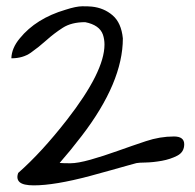

<svg xmlns="http://www.w3.org/2000/svg" viewBox="-20 -591 612 602"><path d="M525.4 -163.1Q557.6 -163.1 557.6 -138.7Q557.6 -114.3 536.1 -103Q514.6 -91.8 487.8 -86.9Q460.9 -82 437.5 -81.5Q414.1 -81.1 407.7 -79.6Q401.4 -78.1 379.4 -71.8Q357.4 -65.4 327.1 -57.1Q296.9 -48.8 261.7 -39.1Q151.4 -9.8 85.9 -9.8Q52.7 -9.8 41.5 -20Q30.3 -30.3 37.1 -48.8Q110.4 -113.3 189.5 -214.8Q307.6 -366.2 307.6 -451.2Q307.6 -467.8 302.7 -482.4Q292 -512.7 247.1 -521.5Q204.1 -521.5 176.8 -503.9Q149.4 -486.3 125.5 -464.8Q101.6 -443.4 76.7 -425.8Q51.8 -408.2 15.6 -408.2Q16.6 -440.4 42 -470.7Q92.8 -533.2 185.5 -560.5Q218.8 -571.3 238.3 -571.3Q257.8 -571.3 267.6 -570.3Q305.7 -566.4 333 -543Q360.4 -519.5 365.2 -470.7Q365.2 -333 236.3 -165Q201.2 -119.1 167 -80.1Q177.7 -79.1 200.7 -79.1Q223.6 -79.1 263.7 -90.3Q303.7 -101.6 348.6 -117.7Q393.6 -133.8 437.5 -148.4Q481.4 -163.1 525.4 -163.1Z"/></svg>

Font: Architects Daughter
Style: Regular
Weight: 400
Designer: Kimberly Geswein
Foundry: Kimberly Geswein
Version: Version 1.003 2010